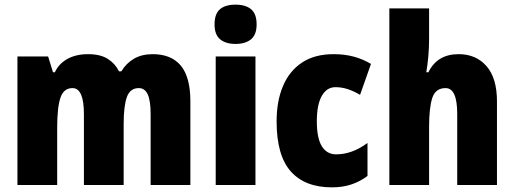

<svg xmlns="http://www.w3.org/2000/svg" viewBox="-20 -796 2211 826"><path d="M637 -563Q717 -563 758 -513.5Q799 -464 799 -360V0H628V-305Q628 -363 615.5 -390Q603 -417 577 -417Q540 -417 526 -379Q512 -341 512 -262V0H341V-305Q341 -417 292 -417Q254 -417 240 -375.5Q226 -334 226 -246V0H55V-553H187L208 -485H216Q233 -522 270 -542.5Q307 -563 359 -563Q412 -563 444 -542.5Q476 -522 492 -489H502Q523 -524 556.5 -543.5Q590 -563 637 -563Z M993 -776Q1037 -776 1060.5 -756Q1084 -736 1084 -691Q1084 -647 1060 -627Q1036 -607 993 -607Q951 -607 927 -627Q903 -647 903 -691Q903 -736 926 -756Q949 -776 993 -776ZM1079 -553V0H908V-553Z M1408 10Q1292 10 1231 -58.5Q1170 -127 1170 -274Q1170 -361 1197.5 -426Q1225 -491 1279.5 -527Q1334 -563 1415 -563Q1462 -563 1501.5 -552.5Q1541 -542 1576 -521L1529 -388Q1502 -404 1476 -412.5Q1450 -421 1423 -421Q1386 -421 1364.5 -383.5Q1343 -346 1343 -274Q1343 -202 1364.5 -167Q1386 -132 1426 -132Q1495 -132 1561 -181V-39Q1529 -15 1491.5 -2.5Q1454 10 1408 10Z M1826 -630Q1826 -588 1822.5 -551.5Q1819 -515 1814 -485H1823Q1861 -563 1953 -563Q2028 -563 2073 -511.5Q2118 -460 2118 -360V0H1947V-306Q1947 -417 1897 -417Q1854 -417 1840 -375.5Q1826 -334 1826 -250V0H1655V-760H1826Z"/></svg>

Font: Noto Sans Lao Condensed Black
Style: Regular
Weight: 900
Width: 3
Designer: Monotype Design Team
Foundry: Monotype Imaging Inc.
Version: Version 2.003; ttfautohint (v1.8.4.7-5d5b)